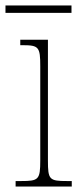

<svg xmlns="http://www.w3.org/2000/svg" viewBox="-32 -681 289 701"><path d="M-12 -634H229V-661H-12ZM25 0H230V-20H213C148 -20 143 -25 143 -95V-536H42V-516H51C110 -516 115 -509 115 -439V-95C115 -25 109 -20 45 -20H25Z"/></svg>

Font: Noto Serif Devanagari Condensed Thin
Style: Regular
Weight: 100
Width: 3
Designer: Universal Thirst, Indian Type Foundry and the Monotype Design Team
Foundry: Monotype Imaging Inc.
Version: Version 2.004